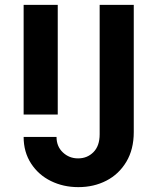

<svg xmlns="http://www.w3.org/2000/svg" viewBox="-20 -762 646 788"><path d="M77 -200H212Q212 -161 238 -136.5Q264 -112 300 -112H301Q338 -112 363.5 -137.5Q389 -163 389 -211V-742H529V-220Q529 -149 498.5 -98Q468 -47 416.5 -20.5Q365 6 302 6H301Q240 6 189 -19Q138 -44 107.5 -91Q77 -138 77 -200ZM77 -742H217V-292H77Z"/></svg>

Font: 카카오 큰글씨 ExtraBold
Style: Regular
Weight: 800
Designer: Park Young-rak; Lee Sang-min; Kim Jung-jin; Min Bon; Park Min-gyu;
Foundry: Kakao Corporation
Version: Version 2.003